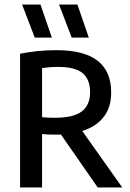

<svg xmlns="http://www.w3.org/2000/svg" viewBox="-20 -822 569 842"><path d="M68 0V-586.5Q104 -593.5 143.2 -597.8Q182.5 -602 228.5 -602Q348 -602 407.8 -555.8Q467.5 -509.5 467.5 -417.5Q468 -356.5 439 -315Q410 -273.5 355.2 -252.5Q300.5 -231.5 225 -231.5Q210 -231.5 193.8 -232Q177.5 -232.5 164.5 -234V0ZM408.5 0 217 -275.5H321L516 0ZM221 -305.5Q301.5 -305.5 338.2 -333Q375 -360.5 375 -417.5Q375 -474.5 342 -501.5Q309 -528.5 236.5 -528.5Q216 -528.5 199 -527.2Q182 -526 164.5 -523V-308Q181 -306.5 193.2 -306Q205.5 -305.5 221 -305.5ZM294.5 -657 239 -802H319.5L369.5 -657ZM132.5 -657 77 -802H157.5L207.5 -657Z"/></svg>

Font: Encode Sans SC Condensed Medium
Style: Regular
Weight: 500
Width: 3
Designer: Multiple Designers
Foundry: Impallari Type
Version: Version 3.002